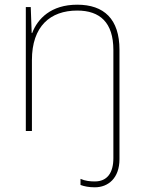

<svg xmlns="http://www.w3.org/2000/svg" viewBox="-20 -558 613 818"><path d="M384 240C441 240 489 201 489 120V-346C489 -477 423 -538 309 -538C197 -538 140 -478 117 -417H115L111 -528H90V0H116V-302C116 -446 194 -513 309 -513C406 -513 463 -462 463 -345V116C463 178 437 215 384 215C364 215 343 213 323 204V230C339 236 359 240 384 240Z"/></svg>

Font: Noto Sans Malayalam Thin
Style: Regular
Weight: 100
Designer: Jelle Bosma - Monotype Design Team
Foundry: Monotype Imaging Inc.
Version: Version 2.104